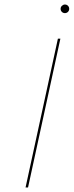

<svg xmlns="http://www.w3.org/2000/svg" viewBox="-20 -829 326 849"><path d="M248 -790Q248 -798 254 -803.5Q260 -809 267 -809Q275 -809 280.5 -803.5Q286 -798 286 -790Q286 -782 280.5 -776.5Q275 -771 267 -771Q259 -771 253.5 -776.5Q248 -782 248 -790ZM236 -658H247L104 0H93Z"/></svg>

Font: Ysabeau Infant Hairline
Style: Italic
Weight: 100
Italic angle: -12°
Designer: Christian Thalmann (Catharsis Fonts)
Version: Version 0.003